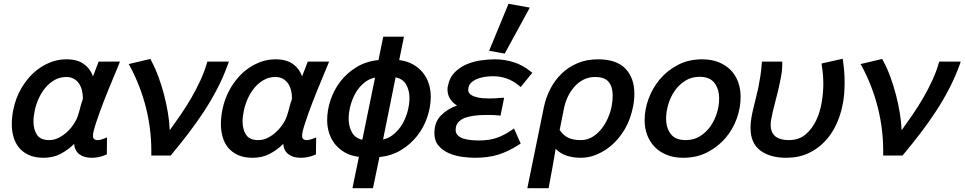

<svg xmlns="http://www.w3.org/2000/svg" viewBox="-20 -818 5074 1010"><path d="M392 -217Q393 -219 397 -233Q401 -247 405 -263Q407 -271 409.5 -278.5Q412 -286 414 -291Q416 -299 416 -301Q416 -323 411 -343Q406 -363 395.5 -378.5Q385 -394 368.5 -403.5Q352 -413 329 -413Q295 -413 267 -397Q239 -381 218 -355.5Q197 -330 183 -298.5Q169 -267 163 -237Q160 -223 158 -208.5Q156 -194 156 -180Q156 -137 174.5 -109Q193 -81 239 -81Q265 -81 289.5 -93.5Q314 -106 335 -126Q356 -146 371 -170Q386 -194 392 -217ZM469 -416 499 -494H611L604 -476Q599 -464 590.5 -443.5Q582 -423 571.5 -397.5Q561 -372 549 -343Q537 -314 526 -285Q514 -255 504 -226.5Q494 -198 486 -174Q478 -150 473.5 -132Q469 -114 469 -104Q469 -81 493 -81Q507 -81 522 -87L543 -95L542 -6L533 -2Q499 12 462 12Q422 12 397.5 -6.5Q373 -25 370 -61Q339 -30 299.5 -9Q260 12 209 12Q164 12 132 -2.5Q100 -17 80 -41.5Q60 -66 51 -98Q42 -130 42 -165Q42 -201 50 -241Q62 -302 93 -355Q110 -384 134 -411.5Q158 -439 188.5 -460Q219 -481 254.5 -493.5Q290 -506 330 -506Q386 -506 420.5 -481.5Q455 -457 469 -416Z M873 -133Q902 -173 931.5 -216Q961 -259 987 -304Q1013 -349 1034 -394.5Q1055 -440 1068 -485L1071 -494H1184L1178 -477Q1154 -411 1122 -349.5Q1090 -288 1051.5 -229.5Q1013 -171 970 -115Q927 -59 882 -5L878 0H776V-24Q776 -139 748 -251Q720 -363 665 -467L657 -481L771 -508L776 -498Q797 -459 813.5 -414Q830 -369 842.5 -321.5Q855 -274 863 -226Q871 -178 873 -133Z M1492 -217Q1493 -219 1497 -233Q1501 -247 1505 -263Q1507 -271 1509.5 -278.5Q1512 -286 1514 -291Q1516 -299 1516 -301Q1516 -323 1511 -343Q1506 -363 1495.5 -378.5Q1485 -394 1468.5 -403.5Q1452 -413 1429 -413Q1395 -413 1367 -397Q1339 -381 1318 -355.5Q1297 -330 1283 -298.5Q1269 -267 1263 -237Q1260 -223 1258 -208.5Q1256 -194 1256 -180Q1256 -137 1274.5 -109Q1293 -81 1339 -81Q1365 -81 1389.5 -93.5Q1414 -106 1435 -126Q1456 -146 1471 -170Q1486 -194 1492 -217ZM1569 -416 1599 -494H1711L1704 -476Q1699 -464 1690.5 -443.5Q1682 -423 1671.5 -397.5Q1661 -372 1649 -343Q1637 -314 1626 -285Q1614 -255 1604 -226.5Q1594 -198 1586 -174Q1578 -150 1573.5 -132Q1569 -114 1569 -104Q1569 -81 1593 -81Q1607 -81 1622 -87L1643 -95L1642 -6L1633 -2Q1599 12 1562 12Q1522 12 1497.5 -6.5Q1473 -25 1470 -61Q1439 -30 1399.5 -9Q1360 12 1309 12Q1264 12 1232 -2.5Q1200 -17 1180 -41.5Q1160 -66 1151 -98Q1142 -130 1142 -165Q1142 -201 1150 -241Q1162 -302 1193 -355Q1210 -384 1234 -411.5Q1258 -439 1288.5 -460Q1319 -481 1354.5 -493.5Q1390 -506 1430 -506Q1486 -506 1520.5 -481.5Q1555 -457 1569 -416Z M2134 -302Q2134 -342 2117 -372.5Q2100 -403 2061 -411L1995 -84Q2029 -92 2055 -115Q2081 -138 2098.5 -169Q2116 -200 2125 -235.5Q2134 -271 2134 -302ZM1886 -83 1953 -410Q1919 -403 1892.5 -380Q1866 -357 1849 -326Q1832 -295 1823 -260Q1814 -225 1814 -193Q1814 -154 1831 -122.5Q1848 -91 1886 -83ZM1868 7Q1826 2 1795 -15.5Q1764 -33 1743 -59Q1722 -85 1711.5 -117.5Q1701 -150 1701 -186Q1701 -239 1719 -292.5Q1737 -346 1771.5 -390.5Q1806 -435 1856.5 -465.5Q1907 -496 1971 -502L1996 -625H2105L2080 -502Q2121 -497 2152 -479.5Q2183 -462 2204 -436.5Q2225 -411 2235.5 -378Q2246 -345 2246 -309Q2246 -257 2228 -203Q2210 -149 2175.5 -104.5Q2141 -60 2090.5 -29Q2040 2 1976 8L1942 172H1834Z M2384 -263Q2361 -277 2347.5 -298.5Q2334 -320 2334 -348Q2334 -359 2337 -369Q2345 -410 2371 -436.5Q2397 -463 2432 -478.5Q2467 -494 2507 -500Q2547 -506 2583 -506Q2635 -506 2683 -490.5Q2731 -475 2770 -443L2780 -435L2719 -360L2707 -370Q2650 -417 2572 -417Q2549 -417 2526 -413Q2503 -409 2484.5 -400.5Q2466 -392 2454.5 -378.5Q2443 -365 2443 -345Q2443 -320 2480 -309Q2497 -303 2517.5 -301.5Q2538 -300 2554 -300Q2583 -300 2613 -303L2632 -304L2613 -210L2600 -211Q2581 -213 2563 -213Q2545 -213 2527 -213Q2502 -213 2475 -209.5Q2448 -206 2425 -198Q2403 -189 2390 -174Q2377 -159 2377 -134Q2377 -103 2417 -89Q2437 -83 2459 -81Q2481 -79 2500 -79Q2550 -79 2589 -91.5Q2628 -104 2669 -132L2684 -142L2719 -63L2710 -57Q2654 -21 2601 -4.5Q2548 12 2478 12Q2448 12 2411 7Q2374 2 2341.5 -12Q2309 -26 2287 -51.5Q2265 -77 2265 -118Q2265 -175 2299 -210Q2333 -245 2384 -263ZM2553 -551 2655 -798 2767 -778 2635 -536Z M3035 -81Q3069 -81 3096 -97.5Q3123 -114 3143.5 -139.5Q3164 -165 3177.5 -196Q3191 -227 3197 -256Q3203 -286 3203 -315Q3203 -361 3182 -387Q3161 -413 3110 -413Q3076 -413 3048.5 -398.5Q3021 -384 3000.5 -360.5Q2980 -337 2966.5 -308Q2953 -279 2947 -249Q2941 -220 2935.5 -191.5Q2930 -163 2924 -134Q2944 -105 2970 -93Q2996 -81 3035 -81ZM2841 -254Q2851 -303 2874 -348.5Q2897 -394 2932.5 -429Q2968 -464 3016.5 -485Q3065 -506 3126 -506Q3223 -506 3270 -457Q3317 -408 3317 -325Q3317 -306 3315 -288Q3313 -270 3309 -252Q3303 -223 3293 -195Q3283 -167 3268 -141Q3252 -113 3228.5 -85.5Q3205 -58 3175 -36.5Q3145 -15 3109.5 -1.5Q3074 12 3035 12Q2996 12 2962.5 1.5Q2929 -9 2903 -35Q2895 15 2886 63.5Q2877 112 2868 161L2866 172H2754L2757 157Z M3763 -300Q3763 -349 3738.5 -381.5Q3714 -414 3660 -414Q3618 -414 3585 -393.5Q3552 -373 3529.5 -340.5Q3507 -308 3495.5 -269Q3484 -230 3484 -194Q3484 -145 3508.5 -113Q3533 -81 3587 -81Q3630 -81 3662.5 -101.5Q3695 -122 3717.5 -154Q3740 -186 3751.5 -224.5Q3763 -263 3763 -300ZM3371 -186Q3371 -242 3392 -299Q3413 -356 3452 -402Q3491 -448 3547 -477Q3603 -506 3674 -506Q3723 -506 3761 -490.5Q3799 -475 3824.5 -448.5Q3850 -422 3863 -386Q3876 -350 3876 -308Q3876 -251 3855.5 -194Q3835 -137 3796 -91.5Q3757 -46 3701 -17Q3645 12 3574 12Q3525 12 3487 -3.5Q3449 -19 3423.5 -45.5Q3398 -72 3384.5 -108Q3371 -144 3371 -186Z M4413 -509 4415 -494Q4419 -467 4421 -439.5Q4423 -412 4423 -384Q4423 -352 4420.5 -321.5Q4418 -291 4411 -260Q4401 -210 4378 -161Q4355 -112 4318.5 -73.5Q4282 -35 4231.5 -11.5Q4181 12 4115 12Q4031 12 3979.5 -26.5Q3928 -65 3928 -146Q3928 -170 3932.5 -197.5Q3937 -225 3944 -252Q3950 -279 3957 -305.5Q3964 -332 3969 -356Q3975 -387 3980 -418.5Q3985 -450 3987 -482L3988 -494H4095V-481Q4095 -448 4088 -411.5Q4081 -375 4072 -337Q4063 -300 4053.5 -264Q4044 -228 4038 -196Q4036 -188 4035 -179Q4034 -170 4034 -162Q4034 -120 4059 -100.5Q4084 -81 4129 -81Q4183 -81 4218 -111Q4253 -141 4274 -186Q4295 -231 4303 -282.5Q4311 -334 4311 -377Q4311 -401 4309 -425Q4307 -449 4303 -473L4302 -484Z M4723 -133Q4752 -173 4781.5 -216Q4811 -259 4837 -304Q4863 -349 4884 -394.5Q4905 -440 4918 -485L4921 -494H5034L5028 -477Q5004 -411 4972 -349.5Q4940 -288 4901.5 -229.5Q4863 -171 4820 -115Q4777 -59 4732 -5L4728 0H4626V-24Q4626 -139 4598 -251Q4570 -363 4515 -467L4507 -481L4621 -508L4626 -498Q4647 -459 4663.5 -414Q4680 -369 4692.5 -321.5Q4705 -274 4713 -226Q4721 -178 4723 -133Z"/></svg>

Font: Codetta
Style: Bold Italic
Weight: 700
Italic angle: -11°
Designer: Ulrich Proeller
Foundry: PROSA GmbH
Version: Version 2.00;September 29, 2018;FontCreator 11.5.0.2427 64-b